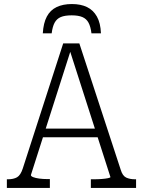

<svg xmlns="http://www.w3.org/2000/svg" viewBox="-20 -931 708 951"><path d="M336 -911Q292 -911 260.5 -896Q229 -881 212 -849Q195 -817 192 -766H236Q240 -799 250.5 -818.5Q261 -838 281 -846.5Q301 -855 335 -855Q368 -855 388 -846.5Q408 -838 418.5 -818.5Q429 -799 433 -766H480Q478 -817 460 -849Q442 -881 411 -896Q380 -911 336 -911ZM184 -294H471L480 -251H175ZM320 -699 333 -690 133 -64Q133 -58 144.5 -53.5Q156 -49 174.5 -46.5Q193 -44 215 -44H227V0H14V-43H19Q47 -43 64.5 -53Q82 -63 93 -97L293 -716H373L578 -90Q587 -60 605 -51.5Q623 -43 649 -43H654V0H430V-43H443Q466 -43 484.5 -44.5Q503 -46 515 -48.5Q527 -51 527 -54Z"/></svg>

Font: Roboto Serif SemiCondensed ExtraLight
Style: Regular
Weight: 250
Width: 4
Designer: Greg Gazdowicz
Foundry: Commercial Type
Version: Version 1.007